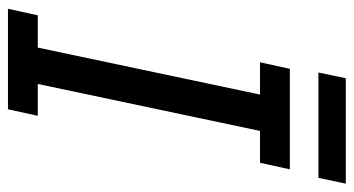

<svg xmlns="http://www.w3.org/2000/svg" viewBox="-218 -648 867 470"><g transform="rotate(90 215.0 -413.5)"><path d="M2 0 18 -73H97L212 -617H133L149 -690H395L379 -617H301L186 -73H264L248 0ZM158 -760 172 -827H430L416 -760Z"/></g></svg>

Font: Radio Canada Condensed
Style: Italic
Weight: 400
Width: 3
Italic angle: -12°
Designer: Charles Daoud, Etienne Aubert Bonn, Alexandre Saumier Demers, Jacques Le Bailly
Foundry: Radio-Canada
Version: Version 2.104; ttfautohint (v1.8.4.7-5d5b);gftools[0.9.28.de